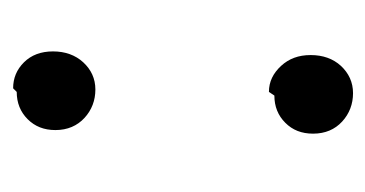

<svg xmlns="http://www.w3.org/2000/svg" viewBox="-160 -402 589 310"><g transform="rotate(90 135.0 -246.5)"><path d="M133.8 -394.5C151.4 -394.5 166 -400.4 177.7 -412.1C189.5 -423.8 195.3 -438.5 195.3 -457C195.3 -476.6 188.5 -492.2 175.8 -503.9C163.1 -515.6 147.5 -521.5 129.9 -521.5C112.3 -521.5 97.7 -514.6 85.9 -502C74.2 -489.3 68.4 -472.7 68.4 -453.1C68.4 -433.6 74.2 -418 85.9 -405.3C97.7 -392.6 111.3 -385.7 127.9 -385.7ZM127.9 21.5C145.5 21.5 160.2 15.6 171.9 3.9C183.6 -7.8 189.5 -22.5 189.5 -41C189.5 -60.5 182.6 -76.2 169.9 -87.9C157.2 -99.6 141.6 -105.5 124 -105.5C106.4 -105.5 91.8 -98.6 80.1 -85.9C68.4 -73.2 62.5 -56.6 62.5 -37.1C62.5 -17.6 68.4 -2 80.1 9.8C91.8 21.5 105.5 27.3 122.1 27.3Z"/></g></svg>

Font: Gen Shin Gothic P Normal
Style: Regular
Weight: 300
Designer: [Source Han Sans]
Ryoko NISHIZUKA  (kana & ideographs); Paul D. Hunt (Latin, Greek & Cyrillic); Wenlong ZHANG  (bopomofo
Version: Version 1.002.20150607